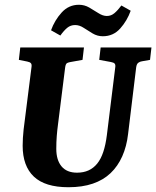

<svg xmlns="http://www.w3.org/2000/svg" viewBox="-20 -772 655 805"><path d="M267 13Q169 13 122 -31.5Q75 -76 75 -161Q75 -176 76 -193.5Q77 -211 79 -229L112 -490Q114 -502 109.5 -507Q105 -512 94 -514L59 -521L65 -573H332L326 -521L276 -512Q269 -511 262 -508Q255 -505 253 -488L223 -249Q220 -227 218 -202Q216 -177 216 -148Q216 -101 238 -74.5Q260 -48 303 -48Q330 -48 351 -57.5Q372 -67 387.5 -86Q403 -105 413 -135Q423 -165 428 -205L463 -488Q465 -500 461 -505Q457 -510 445 -512L396 -521L402 -573H615L609 -521L575 -515Q567 -514 560 -509Q553 -504 551 -490L517 -210Q511 -158 492.5 -116.5Q474 -75 443.5 -46Q413 -17 369 -2Q325 13 267 13ZM411 -620Q388 -620 368 -632Q348 -644 330.5 -655.5Q313 -667 295 -667Q276 -667 262 -655.5Q248 -644 233 -623L194 -645Q209 -687 238.5 -719.5Q268 -752 311 -752Q334 -752 354 -740.5Q374 -729 392.5 -717Q411 -705 428 -705Q446 -705 460 -717Q474 -729 489 -749L528 -727Q513 -685 484 -652.5Q455 -620 411 -620Z"/></svg>

Font: Yrsa
Style: Bold Italic
Weight: 700
Italic angle: -7.10001°
Version: Version 2.004